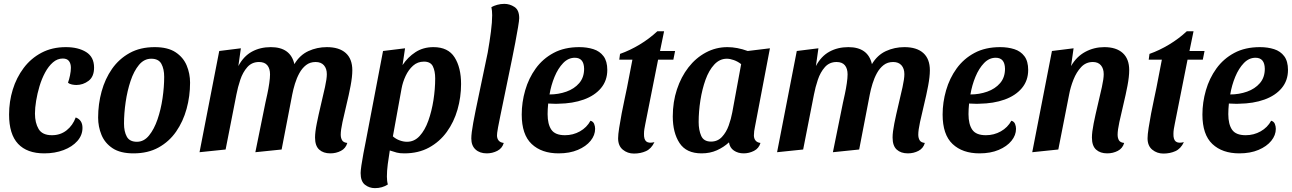

<svg xmlns="http://www.w3.org/2000/svg" viewBox="-20 -774 6688 994"><path d="M209 20Q120 20 73.5 -29.5Q27 -79 27 -181Q27 -248 46 -310Q65 -372 102.5 -422Q140 -472 195 -501Q250 -530 321 -530Q385 -530 426 -504.5Q467 -479 467 -424Q467 -377 438.5 -355.5Q410 -334 375 -334Q365 -334 352.5 -336.5Q340 -339 332 -346Q338 -362 342.5 -384Q347 -406 347 -423Q347 -445 337 -458Q327 -471 305 -471Q277 -471 254 -451Q231 -431 213.5 -398.5Q196 -366 184.5 -327.5Q173 -289 167 -252Q161 -215 161 -186Q161 -138 180 -106Q199 -74 249 -74Q293 -74 325 -99.5Q357 -125 372 -166Q407 -153 407 -112Q407 -74 380.5 -44Q354 -14 309 3Q264 20 209 20Z M671 20Q603 20 563 -6.5Q523 -33 505.5 -75.5Q488 -118 488 -165Q488 -235 506 -300.5Q524 -366 560 -417.5Q596 -469 651 -499.5Q706 -530 781 -530Q849 -530 889 -503.5Q929 -477 946.5 -435Q964 -393 964 -346Q964 -276 946 -210.5Q928 -145 892 -93Q856 -41 801 -10.5Q746 20 671 20ZM689 -40Q725 -40 751.5 -72.5Q778 -105 795.5 -156Q813 -207 821.5 -265.5Q830 -324 830 -376Q830 -417 815.5 -443.5Q801 -470 763 -470Q726 -470 699.5 -438Q673 -406 656 -355Q639 -304 630.5 -245.5Q622 -187 622 -134Q622 -93 636.5 -66.5Q651 -40 689 -40Z M1690 20Q1654 20 1632.5 0.5Q1611 -19 1611 -62Q1611 -90 1620 -135Q1629 -180 1641 -230Q1653 -280 1662.5 -323Q1672 -366 1672 -390Q1672 -419 1657 -436Q1642 -453 1614 -453Q1585 -453 1564.5 -437Q1544 -421 1530 -395.5Q1516 -370 1507 -340.5Q1498 -311 1493 -285L1438 0L1302 14L1354 -242Q1358 -260 1364 -287.5Q1370 -315 1374 -343Q1378 -371 1378 -389Q1378 -419 1364 -436Q1350 -453 1321 -453Q1284 -453 1260.5 -426.5Q1237 -400 1224 -361Q1211 -322 1204 -285L1148 0L1013 14L1115 -510L1227 -524L1214 -432Q1241 -483 1284 -506.5Q1327 -530 1382 -530Q1484 -530 1504 -442Q1532 -489 1576.5 -509.5Q1621 -530 1672 -530Q1736 -530 1770 -499.5Q1804 -469 1804 -410Q1804 -377 1795 -329.5Q1786 -282 1774 -233Q1762 -184 1753 -142Q1744 -100 1744 -77Q1744 -60 1751 -48Q1758 -36 1778 -34Q1770 -6 1745 7Q1720 20 1690 20Z M1921 200Q1892 200 1869.5 182.5Q1847 165 1847 122Q1847 110 1851 82Q1855 54 1861.5 20Q1868 -14 1874 -44L1963 -510L2077 -524L2064 -437Q2091 -478 2131 -504Q2171 -530 2224 -530Q2300 -530 2333.5 -477Q2367 -424 2367 -339Q2367 -271 2348.5 -206.5Q2330 -142 2293 -91Q2256 -40 2201 -10Q2146 20 2073 20Q2049 20 2034 16Q2019 12 1998 5Q1992 41 1987.5 76Q1983 111 1983 140Q1983 164 1988 181Q1959 200 1921 200ZM2087 -40Q2125 -40 2152.5 -70Q2180 -100 2197.5 -149Q2215 -198 2224 -255.5Q2233 -313 2233 -368Q2233 -406 2221 -430.5Q2209 -455 2175 -455Q2142 -455 2118.5 -434Q2095 -413 2080 -381Q2065 -349 2059 -316L2014 -68Q2030 -54 2049.5 -47Q2069 -40 2087 -40Z M2500 20Q2464 20 2442 0Q2420 -20 2420 -57Q2420 -84 2430 -138.5Q2440 -193 2459 -282Q2478 -371 2505 -502Q2515 -559 2521.5 -609.5Q2528 -660 2528 -695Q2528 -719 2524 -737Q2536 -744 2554 -749Q2572 -754 2591 -754Q2619 -754 2643.5 -738Q2668 -722 2668 -680Q2668 -669 2662 -633Q2656 -597 2647.5 -552.5Q2639 -508 2631 -469Q2608 -358 2593.5 -287Q2579 -216 2570.5 -175.5Q2562 -135 2558.5 -115Q2555 -95 2554 -87Q2553 -79 2553 -73Q2553 -57 2561.5 -46.5Q2570 -36 2588 -34Q2580 -6 2554.5 7Q2529 20 2500 20Z M2872 20Q2784 20 2732.5 -28.5Q2681 -77 2681 -181Q2681 -244 2699 -306.5Q2717 -369 2753.5 -419.5Q2790 -470 2846 -500Q2902 -530 2979 -530Q3019 -530 3052 -519.5Q3085 -509 3104.5 -483Q3124 -457 3124 -412Q3124 -357 3091.5 -318Q3059 -279 3002 -258.5Q2945 -238 2871 -237Q2859 -236 2844 -237Q2829 -238 2818 -238Q2815 -208 2815 -183Q2815 -131 2834.5 -102.5Q2854 -74 2905 -74Q2947 -74 2982.5 -94Q3018 -114 3037 -149Q3051 -145 3056 -132.5Q3061 -120 3061 -107Q3061 -74 3037.5 -45Q3014 -16 2971.5 2Q2929 20 2872 20ZM2825 -285Q2871 -285 2912 -299.5Q2953 -314 2978.5 -343.5Q3004 -373 3004 -418Q3003 -475 2956 -475Q2922 -475 2895.5 -447.5Q2869 -420 2851 -376.5Q2833 -333 2825 -285Z M3262 21Q3229 21 3204.5 1Q3180 -19 3180 -58Q3180 -77 3185.5 -112Q3191 -147 3198.5 -187Q3206 -227 3214 -263Q3222 -299 3226 -320L3254 -465H3186L3190 -495Q3241 -513 3291 -543Q3341 -573 3383 -612H3418L3397 -510H3475L3466 -465H3387L3321 -133Q3318 -119 3316 -106Q3314 -93 3314 -82Q3313 -52 3326 -41.5Q3339 -31 3368 -38Q3352 -4 3324 8.5Q3296 21 3262 21Z M3612 20Q3533 20 3498 -33.5Q3463 -87 3463 -171Q3463 -246 3484.5 -311Q3506 -376 3544 -425Q3582 -474 3634 -502Q3686 -530 3746 -530Q3796 -530 3851 -510L3966 -524L3888 -115Q3886 -107 3884.5 -95Q3883 -83 3883 -73Q3883 -57 3891.5 -46.5Q3900 -36 3917 -34Q3909 -6 3883.5 7Q3858 20 3830 20Q3801 20 3779.5 5.5Q3758 -9 3754 -37Q3727 -12 3691.5 4Q3656 20 3612 20ZM3661 -41Q3695 -41 3717.5 -65Q3740 -89 3752.5 -124Q3765 -159 3771 -192L3817 -442Q3799 -456 3779 -463Q3759 -470 3743 -470Q3706 -470 3678 -440Q3650 -410 3632.5 -361Q3615 -312 3606 -254.5Q3597 -197 3597 -142Q3597 -101 3610 -71Q3623 -41 3661 -41Z M4680 20Q4644 20 4622.5 0.5Q4601 -19 4601 -62Q4601 -90 4610 -135Q4619 -180 4631 -230Q4643 -280 4652.5 -323Q4662 -366 4662 -390Q4662 -419 4647 -436Q4632 -453 4604 -453Q4575 -453 4554.5 -437Q4534 -421 4520 -395.5Q4506 -370 4497 -340.5Q4488 -311 4483 -285L4428 0L4292 14L4344 -242Q4348 -260 4354 -287.5Q4360 -315 4364 -343Q4368 -371 4368 -389Q4368 -419 4354 -436Q4340 -453 4311 -453Q4274 -453 4250.5 -426.5Q4227 -400 4214 -361Q4201 -322 4194 -285L4138 0L4003 14L4105 -510L4217 -524L4204 -432Q4231 -483 4274 -506.5Q4317 -530 4372 -530Q4474 -530 4494 -442Q4522 -489 4566.5 -509.5Q4611 -530 4662 -530Q4726 -530 4760 -499.5Q4794 -469 4794 -410Q4794 -377 4785 -329.5Q4776 -282 4764 -233Q4752 -184 4743 -142Q4734 -100 4734 -77Q4734 -60 4741 -48Q4748 -36 4768 -34Q4760 -6 4735 7Q4710 20 4680 20Z M5051 20Q4963 20 4911.5 -28.5Q4860 -77 4860 -181Q4860 -244 4878 -306.5Q4896 -369 4932.5 -419.5Q4969 -470 5025 -500Q5081 -530 5158 -530Q5198 -530 5231 -519.5Q5264 -509 5283.5 -483Q5303 -457 5303 -412Q5303 -357 5270.5 -318Q5238 -279 5181 -258.5Q5124 -238 5050 -237Q5038 -236 5023 -237Q5008 -238 4997 -238Q4994 -208 4994 -183Q4994 -131 5013.5 -102.5Q5033 -74 5084 -74Q5126 -74 5161.5 -94Q5197 -114 5216 -149Q5230 -145 5235 -132.5Q5240 -120 5240 -107Q5240 -74 5216.5 -45Q5193 -16 5150.5 2Q5108 20 5051 20ZM5004 -285Q5050 -285 5091 -299.5Q5132 -314 5157.5 -343.5Q5183 -373 5183 -418Q5182 -475 5135 -475Q5101 -475 5074.5 -447.5Q5048 -420 5030 -376.5Q5012 -333 5004 -285Z M5712 20Q5676 20 5654.5 0.5Q5633 -19 5633 -62Q5633 -90 5642 -135Q5651 -180 5663 -230Q5675 -280 5684.5 -323Q5694 -366 5694 -390Q5694 -419 5679.5 -436Q5665 -453 5638 -453Q5602 -453 5577.5 -427Q5553 -401 5537.5 -362Q5522 -323 5515 -285L5459 0L5324 14L5426 -510L5538 -524L5525 -432Q5553 -481 5598.5 -505.5Q5644 -530 5697 -530Q5759 -530 5792.5 -499.5Q5826 -469 5826 -411Q5826 -377 5817 -330Q5808 -283 5796 -233.5Q5784 -184 5775 -142Q5766 -100 5766 -77Q5766 -59 5773 -47.5Q5780 -36 5800 -34Q5792 -6 5767 7Q5742 20 5712 20Z M6003 21Q5970 21 5945.5 1Q5921 -19 5921 -58Q5921 -77 5926.5 -112Q5932 -147 5939.5 -187Q5947 -227 5955 -263Q5963 -299 5967 -320L5995 -465H5927L5931 -495Q5982 -513 6032 -543Q6082 -573 6124 -612H6159L6138 -510H6216L6207 -465H6128L6062 -133Q6059 -119 6057 -106Q6055 -93 6055 -82Q6054 -52 6067 -41.5Q6080 -31 6109 -38Q6093 -4 6065 8.5Q6037 21 6003 21Z M6396 20Q6308 20 6256.5 -28.5Q6205 -77 6205 -181Q6205 -244 6223 -306.5Q6241 -369 6277.5 -419.5Q6314 -470 6370 -500Q6426 -530 6503 -530Q6543 -530 6576 -519.5Q6609 -509 6628.5 -483Q6648 -457 6648 -412Q6648 -357 6615.5 -318Q6583 -279 6526 -258.5Q6469 -238 6395 -237Q6383 -236 6368 -237Q6353 -238 6342 -238Q6339 -208 6339 -183Q6339 -131 6358.5 -102.5Q6378 -74 6429 -74Q6471 -74 6506.5 -94Q6542 -114 6561 -149Q6575 -145 6580 -132.5Q6585 -120 6585 -107Q6585 -74 6561.5 -45Q6538 -16 6495.5 2Q6453 20 6396 20ZM6349 -285Q6395 -285 6436 -299.5Q6477 -314 6502.5 -343.5Q6528 -373 6528 -418Q6527 -475 6480 -475Q6446 -475 6419.5 -447.5Q6393 -420 6375 -376.5Q6357 -333 6349 -285Z"/></svg>

Font: Sansita Swashed Medium
Style: Regular
Weight: 500
Designer: Pablo Cosgaya
Foundry: Omnibus-Type
Version: Version 1.003; ttfautohint (v1.8.3)